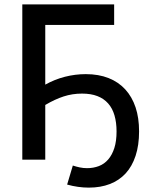

<svg xmlns="http://www.w3.org/2000/svg" viewBox="-20 -730 701 878"><path d="M82 0V-710H502V-616H187V-343Q230 -367 277 -379Q324 -391 372 -391Q431 -391 476.5 -373Q522 -355 553 -321Q584 -287 600 -239Q616 -191 616 -129Q616 -66 600 -17.5Q584 31 554.5 63Q525 95 482.5 111.5Q440 128 386 128Q362 128 337 124.5Q312 121 287 114L313 27Q328 32 344.5 35.5Q361 39 378 39Q407 39 432 29.5Q457 20 475 -1Q493 -22 503 -53.5Q513 -85 513 -129Q513 -170 503.5 -202.5Q494 -235 474.5 -257Q455 -279 425.5 -290.5Q396 -302 355 -302Q311 -302 271 -289Q231 -276 187 -250V0Z"/></svg>

Font: Rising Sun Medium
Style: Regular
Weight: 500
Designer: Matt McInerney, Pablo Impallari, Rodrigo Fuenzalida (Raleway font), Stephen Hutchings (Greek), Cristiano Sobral (main ch
Foundry: The Rising Sun Project Authors
Version: Version 4.327; ttfautohint (v1.8.4.7-5d5b-dirty)